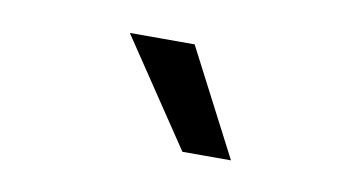

<svg xmlns="http://www.w3.org/2000/svg" viewBox="-33 -826 536 285"><g transform="rotate(10 234.5 -683.0)"><path d="M144.5 -762.7H242.2L325.2 -602.5H252Z"/></g></svg>

Font: Pretendard GOV
Style: Regular
Weight: 400
Designer: Base glyphs from Inter by Rasmus Andersson; Hangeul glyphs from Noto Sans CJK(Source Han Sans) by Jang Soo-young and Kan
Foundry: Kil Hyung-jin
Version: Version 1.309